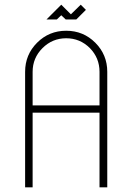

<svg xmlns="http://www.w3.org/2000/svg" viewBox="-20 -798 562 818"><path d="M305 -715H260L241 -733L222 -715H178L241 -778L282 -737L324 -778L346 -756ZM386 -616Q437 -565 437 -492V0H404V-318H119V0H87V-492Q87 -565 138 -616Q189 -667 262 -667Q335 -667 386 -616ZM404 -492Q404 -551 363 -593Q321 -635 262 -635Q203 -635 161 -593Q119 -551 119 -492V-349H404Z"/></svg>

Font: Zector
Style: Regular
Weight: 400
Designer: GGBot
Version: 0.72